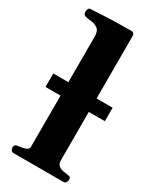

<svg xmlns="http://www.w3.org/2000/svg" viewBox="-193 -819 731 881"><g transform="rotate(30 172.0 -378.0)"><path d="M39.6 0Q31.2 0 27.1 -7.3Q22.9 -14.6 22.9 -20Q22.9 -36.6 39.1 -38.1Q57.1 -39.6 76.2 -45.2Q95.2 -50.8 95.2 -64.5L95.7 -648.4Q95.7 -679.2 80.8 -689.9Q65.9 -700.7 46.6 -702.6Q27.3 -704.6 13.2 -708Q8.3 -710.4 4.9 -714.4Q1.5 -718.3 1.5 -727.5Q1.5 -733.4 4.6 -741Q7.8 -748.5 13.2 -749Q81.1 -753.4 140.6 -754.9Q200.2 -756.3 230.5 -756.3Q234.4 -756.3 239.7 -752.2Q245.1 -748 245.1 -736.3V-80.6Q245.1 -62 255.1 -53.5Q265.1 -44.9 279.1 -42.2Q293 -39.6 304.7 -38.1Q314.9 -37.1 318.6 -34.2Q322.3 -31.2 322.3 -20Q322.3 -14.6 318.1 -7.3Q314 0 305.7 0ZM15.6 -336.4V-407.7H330.1V-336.4Z"/></g></svg>

Font: Gelasio
Style: Regular
Weight: 400
Designer: Eben Sorkin
Foundry: Eben Sorkin
Version: Version 1.008